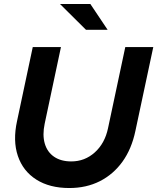

<svg xmlns="http://www.w3.org/2000/svg" viewBox="-20 -937 792 967"><path d="M329 10Q230 10 163 -32.5Q96 -75 70 -151.5Q44 -228 66 -328L145 -700H287L205 -314Q193 -257 205.5 -214Q218 -171 252.5 -147.5Q287 -124 339 -124Q407 -124 457.5 -169.5Q508 -215 524 -291L611 -700H752L662 -278Q643 -187 597 -123Q551 -59 483 -24.5Q415 10 329 10ZM413 -787 282 -917H435L522 -787Z"/></svg>

Font: Red Hat Display ExtraBold
Style: Italic
Weight: 800
Italic angle: -12°
Designer: Pentagram, MCKL
Foundry: Pentagram, MCKL
Version: Version 1.023